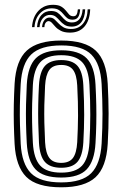

<svg xmlns="http://www.w3.org/2000/svg" viewBox="-20 -780 515 809"><path d="M238.1 9.2Q134.9 9.2 90.8 -34.7Q46.8 -78.5 41.5 -173.6Q39.2 -217.9 38.3 -258.5Q37.4 -299.1 38.2 -340.3Q39.1 -381.4 41.5 -427.1Q47.1 -525.3 93.3 -567.3Q139.4 -609.2 238.1 -609.2Q338.4 -609.2 383.6 -566.6Q428.7 -524 433.9 -426.9Q437.3 -362.6 437.6 -302Q437.8 -241.3 433.9 -173.6Q428.1 -75.3 382.4 -33Q336.7 9.2 238.1 9.2ZM238.1 -11.4Q325.6 -11.4 364.3 -50.2Q403.1 -89 408.2 -175.1Q412 -242.6 411.9 -300.6Q411.7 -358.7 408.2 -425.6Q403.6 -510.5 365.3 -549.6Q327 -588.6 238.1 -588.6Q151.1 -588.6 111.7 -550.6Q72.2 -512.5 67.2 -425.6Q64.5 -375.7 63.8 -334.9Q63.1 -294.2 64.1 -255.9Q65.1 -217.7 67.2 -174.9Q71.8 -89.3 110.5 -50.3Q149.2 -11.4 238.1 -11.4ZM238.1 -31.9Q161.9 -31.9 129.4 -66.8Q97 -101.7 92.8 -177.2Q90.4 -221.2 89.6 -260.7Q88.8 -300.2 89.7 -340Q90.6 -379.7 92.9 -424.1Q97.4 -501.6 131.2 -534.8Q165.1 -568.1 238.1 -568.1Q312.9 -568.1 345.6 -533.9Q378.3 -499.8 382.4 -424.5Q384.9 -377.1 385.7 -337.4Q386.5 -297.7 385.7 -259.2Q385 -220.7 382.4 -176.5Q378.1 -101.6 345.6 -66.7Q313.1 -31.9 238.1 -31.9ZM238.1 -52.6Q298.1 -52.6 325.5 -81.8Q352.9 -111.1 356.9 -179.1Q360.3 -238.9 360.4 -295.9Q360.5 -352.9 356.9 -421.9Q353.3 -490 325.6 -518.7Q297.8 -547.4 238.1 -547.4Q175.7 -547.4 149 -517.1Q122.3 -486.8 118.5 -421.7Q116.4 -382 115.5 -343.5Q114.6 -304.9 115.3 -264.4Q116.1 -223.9 118.5 -178Q122.3 -111.5 149.6 -82Q177 -52.6 238.1 -52.6ZM238.1 -73.1Q190.9 -73.1 169.1 -97.8Q147.3 -122.4 144.2 -179Q142.1 -222.5 141.2 -261.5Q140.3 -300.6 141.1 -339.5Q141.9 -378.5 144.2 -420.8Q147.5 -478.3 169.6 -502.6Q191.8 -526.9 238.1 -526.9Q284.9 -526.9 306.6 -502.4Q328.2 -477.9 331.1 -421.2Q334.8 -351.9 334.7 -295.5Q334.5 -239.1 331.1 -179.8Q327.8 -123 306.4 -98.1Q284.9 -73.1 238.1 -73.1ZM238.1 -93.7Q271.8 -93.7 287.3 -114.3Q302.7 -134.8 305.4 -181.2Q308.4 -237 308.8 -292.1Q309.2 -347.3 305.4 -419.9Q303.1 -465.3 287.7 -485.8Q272.2 -506.3 238.1 -506.3Q202.7 -506.3 187.6 -485Q172.5 -463.7 170 -419.5Q167.7 -375.4 166.8 -337.5Q166 -299.7 166.9 -262Q167.8 -224.3 170 -180.3Q172.5 -135.5 187.9 -114.6Q203.3 -93.7 238.1 -93.7ZM114.9 -665.7Q117.6 -708.9 142.2 -734.8Q166.8 -760.7 205.5 -759.7Q226.8 -759.3 238.5 -752Q250.3 -744.8 257.5 -735.4Q264.7 -726.1 271.2 -718.9Q277.7 -711.8 288.5 -711.5Q298.2 -711.2 302.5 -718.3Q306.8 -725.4 308 -740.6H317.6Q316.4 -718.6 309 -707.7Q301.5 -696.8 285.2 -697.1Q271 -697.3 262.6 -704.3Q254.2 -711.4 247 -720.5Q239.8 -729.7 229.4 -736.9Q219.1 -744.2 201 -744.8Q169.3 -745.9 148.4 -723.6Q127.5 -701.3 125.4 -665.7ZM136 -665.7Q138.4 -699.1 154.9 -716.9Q171.5 -734.6 196.4 -733.7Q213.2 -733.3 223.2 -726Q233.2 -718.7 240.8 -709.4Q248.4 -700.1 257.7 -692.9Q266.9 -685.7 282.4 -685.4Q302.8 -684.9 314.5 -699Q326.3 -713.1 328.2 -740.6H338.9Q337.4 -705.1 322.4 -686.2Q307.3 -667.3 280.7 -667.9Q262.8 -668.2 251.8 -675.5Q240.7 -682.8 232.4 -692.4Q224.2 -702 215.2 -709.4Q206.3 -716.7 192.5 -717.2Q173.5 -717.9 160.8 -703.4Q148 -688.9 146.7 -665.7ZM157.2 -665.7Q158.7 -684.9 167.8 -695.8Q176.8 -706.7 190.3 -706.1Q201.4 -705.6 209.5 -698.5Q217.6 -691.3 226.1 -682Q234.6 -672.6 246.6 -665.4Q258.6 -658.3 277.5 -657.9Q310 -657.1 329.2 -679.7Q348.4 -702.4 349.4 -740.6H360Q358.2 -693.5 335.6 -667.7Q313 -641.9 272.9 -642.6Q250.6 -643 236.6 -650.1Q222.7 -657.2 214.1 -666.5Q205.6 -675.8 199.2 -683.1Q192.9 -690.3 185.7 -690.9Q178.6 -691.6 173 -684.9Q167.4 -678.2 167.1 -665.7Z"/></svg>

Font: Big Shoulders Inline Text SC Thin
Style: Regular
Weight: 100
Designer: Patric King
Foundry: XO Type Co
Version: Version 2.002